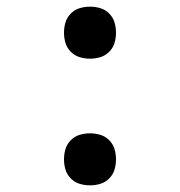

<svg xmlns="http://www.w3.org/2000/svg" viewBox="-20 -548 540 576"><path d="M250 -372Q234 -372 219 -376.5Q204 -381 192.5 -392.5Q181 -404 176.5 -419Q172 -434 172 -450Q172 -466 176.5 -481Q181 -496 192.5 -507.5Q204 -519 219 -523.5Q234 -528 250 -528Q266 -528 281 -523.5Q296 -519 307.5 -507.5Q319 -496 323.5 -481Q328 -466 328 -450Q328 -434 323.5 -419Q319 -404 307.5 -392.5Q296 -381 281 -376.5Q266 -372 250 -372ZM250 8Q234 8 219 3.5Q204 -1 192.5 -12.5Q181 -24 176.5 -39Q172 -54 172 -70Q172 -86 176.5 -101Q181 -116 192.5 -127.5Q204 -139 219 -143.5Q234 -148 250 -148Q266 -148 281 -143.5Q296 -139 307.5 -127.5Q319 -116 323.5 -101Q328 -86 328 -70Q328 -54 323.5 -39Q319 -24 307.5 -12.5Q296 -1 281 3.5Q266 8 250 8Z"/></svg>

Font: Iosevka Curly Slab
Style: Regular
Weight: 400
Monospace: yes
Designer: Belleve Invis
Foundry: Belleve Invis
Version: Version 22.1.2; ttfautohint (v1.8.4)